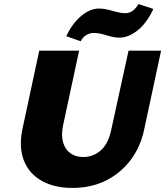

<svg xmlns="http://www.w3.org/2000/svg" viewBox="-20 -907 812 944"><path d="M336 17Q247 17 185 -18Q123 -53 97.5 -117.5Q72 -182 90 -271L173 -658H369L290 -290Q280 -241 290.5 -206Q301 -171 327 -153Q353 -135 389 -135Q438 -135 475 -167Q512 -199 527 -269L612 -658H772L689 -271Q671 -185 622.5 -120.5Q574 -56 501 -19.5Q428 17 336 17ZM377 -704 306 -729Q334 -790 378 -827.5Q422 -865 467 -865Q489 -865 511 -859.5Q533 -854 554.5 -848Q576 -842 595 -842Q615 -842 631 -853Q647 -864 661 -887L734 -863Q702 -794 657 -758Q612 -722 568 -722Q545 -722 523.5 -728Q502 -734 482 -739.5Q462 -745 442 -745Q420 -745 402.5 -733.5Q385 -722 377 -704Z"/></svg>

Font: Ysabeau Black
Style: Italic
Weight: 900
Italic angle: -12°
Version: Version 2.000;gftools[0.9.27.dev2+g8671c4b]